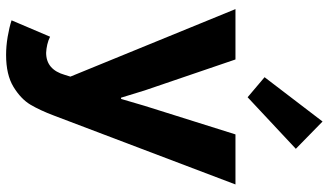

<svg xmlns="http://www.w3.org/2000/svg" viewBox="-240 -606 1059 618"><g transform="rotate(90 289.0 -296.5)"><path d="M44.9 195.3 97.7 71.3Q108.9 77.1 122.8 80.3Q136.7 83.5 149.4 84Q203.6 84 220.7 23.4L226.1 5.9L8.8 -525.4H170.9L270.5 -233.4L293.9 -157.2H297.9L320.3 -233.4L412.1 -525.4H573.2L351.6 58.6Q334.5 104 316.4 134.5Q298.3 165 259.3 189Q220.2 212.9 156.2 212.9Q127.9 212.9 97.7 207.8Q67.4 202.6 44.9 195.3ZM228 -619.1 370.6 -805.7 458.5 -719.7 292.5 -564.5Z"/></g></svg>

Font: Reddit Sans Fudge ExtraBold
Style: Regular
Weight: 800
Designer: Stephen Hutchings
Foundry: Reddit
Version: Version 1.011